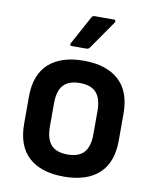

<svg xmlns="http://www.w3.org/2000/svg" viewBox="-81 -766 679 839"><g transform="rotate(10 258.5 -346.0)"><path d="M259 11Q158 11 103.5 -38.5Q49 -88 49 -187V-306Q49 -404 103.5 -453.5Q158 -503 259 -503Q359 -503 414 -453.5Q469 -404 469 -306V-187Q469 -88 414.5 -38.5Q360 11 259 11ZM259 -87Q308 -87 331.5 -113Q355 -139 355 -195V-296Q355 -352 331.5 -378Q308 -404 259 -404Q209 -404 185.5 -378Q162 -352 162 -296V-195Q162 -139 185.5 -113Q209 -87 259 -87ZM196 -557Q183 -557 189 -569L257 -694Q261 -703 271 -703H356Q362 -703 363.5 -698.5Q365 -694 361 -689L274 -564Q269 -557 260 -557Z"/></g></svg>

Font: Sofia Sans Semi Condensed
Style: Bold
Weight: 700
Designer: Botio Nikoltchev, Ani Petrova
Foundry: lettersoup
Version: Version 4.100; ttfautohint (v1.8.4.7-5d5b)